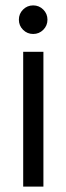

<svg xmlns="http://www.w3.org/2000/svg" viewBox="-20 -692 246 712"><path d="M103 -566Q81 -566 65.5 -581.5Q50 -597 50 -619Q50 -641 65.5 -656.5Q81 -672 103 -672Q125 -672 140.5 -656.5Q156 -641 156 -619Q156 -597 140.5 -581.5Q125 -566 103 -566ZM141 0H66V-500H141Z"/></svg>

Font: Kulim Park
Style: Regular
Weight: 400
Designer: Noponies / Dale Sattler
Foundry: Noponies
Version: Version 1.000; ttfautohint (v1.8.3)